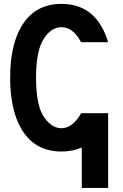

<svg xmlns="http://www.w3.org/2000/svg" viewBox="-20 -762 626 978"><path d="M530.8 -185.5V195.3H396.5V-10.7Q351.1 9.8 293 9.8Q153.8 9.8 85.9 -110.4Q31.7 -207 31.7 -366.2Q31.7 -524.9 85.9 -622.1Q153.8 -742.2 293 -742.2Q433.6 -742.2 500 -621.6Q518.6 -587.9 530.8 -546.9Q530.8 -546.9 393.1 -546.9Q391.6 -549.8 386.7 -558.1Q348.1 -623.5 293 -623.5Q237.8 -623.5 199.2 -558.1Q163.6 -497.6 163.6 -366.2Q163.6 -232.9 198.7 -174.8Q238.8 -108.9 293 -108.9Q345.2 -108.9 386.7 -174.3Q390.1 -179.7 393.1 -185.5Z"/></svg>

Font: Consola Mono
Style: Bold
Weight: 700
Monospace: yes
Designer: Wojciech Kalinowski "wmk69" (wmk69@o2.pl)
Foundry: Wojciech Kalinowski "wmk69" (wmk69@o2.pl)
Version: Version 2.1.0